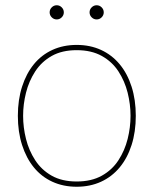

<svg xmlns="http://www.w3.org/2000/svg" viewBox="-20 -701 582 731"><path d="M272 10Q221 10 179.5 -9Q138 -28 109 -63.5Q80 -99 64 -149Q48 -199 48 -260Q48 -321 64 -371Q80 -421 109 -456.5Q138 -492 179.5 -511Q221 -530 272 -530Q323 -530 364.5 -511Q406 -492 435.5 -456.5Q465 -421 481 -371Q497 -321 497 -260Q497 -199 481 -149Q465 -99 435.5 -63.5Q406 -28 364.5 -9Q323 10 272 10ZM272 -10Q328 -10 367.5 -32Q407 -54 431 -91Q455 -128 466 -172Q477 -216 477 -260Q477 -304 466 -348Q455 -392 431 -429Q407 -466 367.5 -488Q328 -510 272 -510Q216 -510 177 -488Q138 -466 114 -429Q90 -392 79 -348Q68 -304 68 -260Q68 -216 79 -172Q90 -128 114 -91Q138 -54 177 -32Q216 -10 272 -10ZM196 -627Q185 -627 177 -635Q169 -643 169 -654Q169 -665 177 -673Q185 -681 196 -681Q207 -681 215 -673Q223 -665 223 -654Q223 -643 215 -635Q207 -627 196 -627ZM348 -627Q337 -627 329 -635Q321 -643 321 -654Q321 -665 329 -673Q337 -681 348 -681Q359 -681 367 -673Q375 -665 375 -654Q375 -643 367 -635Q359 -627 348 -627Z"/></svg>

Font: Murecho Thin
Style: Regular
Weight: 100
Designer: Neil Summerour
Foundry: Positype
Version: Version 1.010